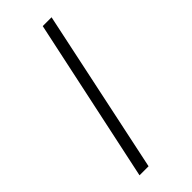

<svg xmlns="http://www.w3.org/2000/svg" viewBox="-184 -557 585 585"><g transform="rotate(-45 108.5 -265.0)"><path d="M31 0H70L182 -530H144Z"/></g></svg>

Font: Noto Sans ExtraLight
Style: Italic
Weight: 200
Italic angle: -12°
Designer: Monotype Design Team
Foundry: Monotype Imaging Inc.
Version: Version 2.013